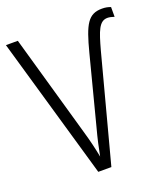

<svg xmlns="http://www.w3.org/2000/svg" viewBox="-133 -816 796 910"><g transform="rotate(-20 265.0 -360.5)"><path d="M496 -671C506 -671 518 -668 530 -664V-713C518 -718 504 -721 487 -721C417 -721 394 -679 359 -544L271 -204C255 -145 247 -106 239 -65C230 -110 223 -143 202 -215L60 -714H0L206 0H272L414 -536C439 -627 454 -671 496 -671Z"/></g></svg>

Font: Noto Sans Display SemiCondensed Light
Style: Regular
Weight: 300
Width: 4
Designer: Monotype Design Team
Foundry: Monotype Imaging Inc.
Version: Version 1.900